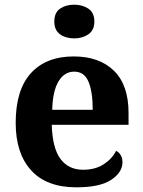

<svg xmlns="http://www.w3.org/2000/svg" viewBox="-20 -790 611 820"><path d="M306 10Q179 10 113 -62.5Q47 -135 47 -265Q47 -406 112 -477.5Q177 -549 295 -549Q404 -549 466.5 -488Q529 -427 529 -308V-257H201Q204 -157 238.5 -111Q273 -65 335 -65Q387 -65 423 -88.5Q459 -112 476 -146Q503 -131 503 -97Q503 -54 455 -22Q407 10 306 10ZM376 -321Q376 -398 358 -441Q340 -484 297 -484Q255 -484 230 -442.5Q205 -401 203 -321ZM297 -626Q261 -626 236.5 -643.5Q212 -661 212 -698Q212 -736 236.5 -753Q261 -770 297 -770Q332 -770 357.5 -753Q383 -736 383 -698Q383 -661 357.5 -643.5Q332 -626 297 -626Z"/></svg>

Font: Noto Serif Tamil
Style: Bold Italic
Weight: 700
Italic angle: -12°
Designer: Indian Type Foundry, Tom Grace, and the Monotype Design Team
Foundry: Monotype Imaging Inc.
Version: Version 2.003; ttfautohint (v1.8.4.7-5d5b)